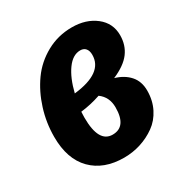

<svg xmlns="http://www.w3.org/2000/svg" viewBox="-137 -654 743 777"><g transform="rotate(-30 235.0 -265.5)"><path d="M303.2 -546.9Q369.1 -546.9 413.1 -512.5Q457 -478 457 -421.9Q457 -375.5 431.6 -341.6Q406.2 -307.6 349.1 -283.2Q391.1 -271 415.5 -243.4Q439.9 -215.8 439.9 -172.9Q439.9 -127 421.1 -89.8Q402.3 -52.7 370.8 -30.3Q339.4 -7.8 301.8 4.2Q264.2 16.1 224.1 16.1Q129.4 16.1 74.7 -39.3Q20 -94.7 20 -198.2Q20 -264.2 39.6 -326.2Q59.1 -388.2 94.2 -437.5Q129.4 -486.8 183.8 -516.8Q238.3 -546.9 303.2 -546.9ZM286.1 -449.2Q251 -449.2 223.4 -411.1Q195.8 -373 180.2 -309.1Q319.8 -324.7 319.8 -409.2Q319.8 -428.2 311 -438.7Q302.2 -449.2 286.1 -449.2ZM258.8 -252.9Q212.4 -237.3 166 -231.9Q166 -230 165.5 -221.2Q165 -212.4 165 -204.1Q165 -87.9 230 -87.9Q294.9 -87.9 294.9 -178.2Q294.9 -226.6 258.8 -252.9Z"/></g></svg>

Font: Fira Sans Compressed
Style: Bold Italic
Weight: 700
Width: 3
Italic angle: -8°
Designer: Carrois Corporate & Edenspiekermann AG
Foundry: Carrois Corporate GbR & Edenspiekermann AG
Version: Version 4.203;PS 004.203;hotconv 1.0.88;makeotf.lib2.5.64775